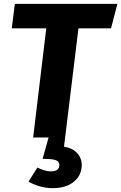

<svg xmlns="http://www.w3.org/2000/svg" viewBox="-20 -713 629 996"><path d="M244 176Q288 176 288 142Q288 126 271 118.5Q254 111 201 111L232 0H152L220 -566H41L57 -693H589L556 -566H387L312 48Q356 55 380 81Q404 107 404 143Q404 195 364 229Q324 263 252 263Q216 263 182.5 252.5Q149 242 128 229L174 156Q189 164 208 170Q227 176 244 176Z"/></svg>

Font: Qjlgwqiwhsfqbnnlvksmvfsycuq
Style: Regular
Weight: 700
Italic angle: -8°
Designer: Carrois Corporate & Edenspiekermann
Foundry: Carrois Corporate GbR & Edenspiekermann AG
Version: Version 2.001